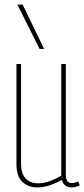

<svg xmlns="http://www.w3.org/2000/svg" viewBox="-20 -810 369 840"><path d="M142 10Q104 10 78 -14Q52 -38 52 -93V-530H72V-93Q72 -53 91 -30.5Q110 -8 148 -8Q172 -8 199 -18Q226 -28 248 -42V-530H268V-45Q268 -9 294 -9Q308 -9 322 -16L329 1Q318 6 309.5 8Q301 10 293 10Q278 10 266 1.5Q254 -7 251 -23Q226 -9 198.5 0.5Q171 10 142 10ZM153 -596 56 -790H79L173 -596Z"/></svg>

Font: Georama Condensed Thin
Style: Regular
Weight: 100
Width: 3
Designer: Jean-Baptiste Levee
Foundry: Production Type
Version: Version 1.000